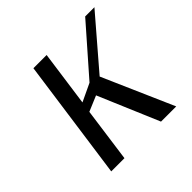

<svg xmlns="http://www.w3.org/2000/svg" viewBox="-135 -625 750 750"><g transform="rotate(-45 240.5 -250.0)"><path d="M144 -500H217L185 -270L259 -305L430 -500H481L304 -294L433 0H349L242 -252L178 -225L147 0H74Z"/></g></svg>

Font: Arsenal SC
Style: Italic
Weight: 400
Italic angle: -9.10001°
Designer: Andrij Shevchenko
Foundry: Stairsfor
Version: Version 2.001; ttfautohint (v1.8.4.7-5d5b)